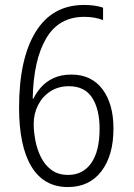

<svg xmlns="http://www.w3.org/2000/svg" viewBox="-20 -744 540 775"><path d="M254 11Q157 11 107 -71.5Q57 -154 57 -309Q57 -507 124 -615.5Q191 -724 319 -724Q365 -724 396 -713V-663Q362 -676 320 -676Q217 -676 166 -588.5Q115 -501 112 -346H115Q126 -369 145.5 -391.5Q165 -414 195.5 -428.5Q226 -443 268 -443Q349 -443 393.5 -384Q438 -325 438 -225Q438 -117 389.5 -53Q341 11 254 11ZM255 -38Q315 -38 348.5 -86Q382 -134 382 -224Q382 -303 352 -349.5Q322 -396 258 -396Q215 -396 183 -375Q151 -354 133.5 -319.5Q116 -285 116 -243Q116 -214 122.5 -178.5Q129 -143 144.5 -111Q160 -79 187 -58.5Q214 -38 255 -38Z"/></svg>

Font: Noto Sans Mono ExtraCondensed Light
Style: Regular
Weight: 300
Width: 2
Designer: Monotype Design Team
Foundry: Monotype Imaging Inc.
Version: Version 2.014; ttfautohint (v1.8.4.7-5d5b)